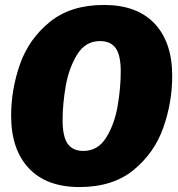

<svg xmlns="http://www.w3.org/2000/svg" viewBox="-20 -736 718 776"><path d="M676 -429Q676 -322 640 -220Q604 -118 520 -49Q436 20 301 20Q168 20 96.5 -56Q25 -132 25 -268Q25 -375 61 -477Q97 -579 181.5 -647.5Q266 -716 400 -716Q534 -716 605 -640.5Q676 -565 676 -429ZM233 -251Q233 -184 253.5 -155Q274 -126 317 -126Q376 -126 409.5 -180.5Q443 -235 455.5 -308Q468 -381 468 -447Q468 -513 447.5 -541.5Q427 -570 384 -570Q325 -570 291.5 -515Q258 -460 245.5 -387.5Q233 -315 233 -251Z"/></svg>

Font: Fira Sans Black
Style: Italic
Weight: 900
Italic angle: -8°
Designer: Carrois Corporate & Edenspiekermann AG
Foundry: Carrois Corporate GbR & Edenspiekermann AG
Version: Version 4.203